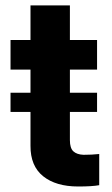

<svg xmlns="http://www.w3.org/2000/svg" viewBox="-20 -677 410 704"><path d="M18.6 -336.9H91.8V-421.9H18.6V-530.3H91.8V-657.2H236.3V-530.3H335.9V-421.9H236.3V-336.9H335.9V-266.6H236.3V-163.1Q236.3 -133.8 249 -122.1Q261.7 -110.4 286.1 -109.4Q317.4 -109.4 343.8 -112.3V2Q317.9 6.8 266.6 6.8Q185.1 6.8 138.2 -30.8Q91.3 -68.4 91.8 -142.6V-266.6H18.6Z"/></svg>

Font: WEMIX Pretendard
Style: Bold
Weight: 700
Designer: Base glyphs from Inter by Rasmus Andersson; Hangeul glyphs from Noto Sans CJK(Source Han Sans) by Jang Soo-young and Kan
Foundry: Kil Hyung-jin
Version: Version 1.000